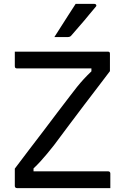

<svg xmlns="http://www.w3.org/2000/svg" viewBox="-20 -965 640 985"><path d="M546 0H67Q62 0 59 -3Q56 -6 56 -11V-100Q94 -151 130.5 -198.5Q167 -246 202 -292Q237 -338 271.5 -384Q306 -430 341 -475Q359 -499 375.5 -519.5Q392 -540 409.5 -559Q427 -578 449 -599V-614Q420 -614 397 -614Q374 -614 353.5 -614Q333 -614 312 -614Q291 -614 265 -614H68Q62 -614 59 -616.5Q56 -619 56 -626Q56 -644 56 -664Q56 -684 56 -700H533Q536 -700 538 -699.5Q540 -699 541.5 -697.5Q543 -696 543.5 -694Q544 -692 544 -689V-600Q516 -563 482.5 -519Q449 -475 411.5 -426Q374 -377 335 -324.5Q296 -272 257 -220Q238 -196 221 -175.5Q204 -155 187.5 -137Q171 -119 152 -101V-86Q186 -86 219 -86Q252 -86 305 -86H535Q540 -86 543 -83Q546 -80 546 -75Q546 -56 546 -37.5Q546 -19 546 0ZM368 -945Q392 -945 406 -945Q420 -945 432 -945Q444 -945 465 -945Q471 -945 473.5 -940Q476 -935 471 -930Q453 -909 439.5 -892.5Q426 -876 413.5 -861Q401 -846 385 -828Q369 -810 346 -783Q344 -780 339.5 -777.5Q335 -775 329 -775Q312 -775 301 -775Q290 -775 280 -775Q270 -775 259 -775Q279 -806 296 -833Q313 -860 330.5 -887Q348 -914 368 -945Z"/></svg>

Font: Rec Mono Linear
Style: Regular
Weight: 400
Monospace: yes
Version: Version 1.085; ttfautohint (v1.8.4.7-5d5b)